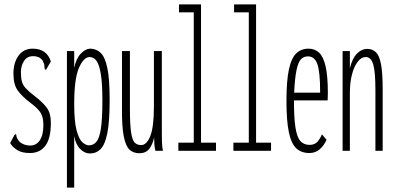

<svg xmlns="http://www.w3.org/2000/svg" viewBox="-20 -685 1790 872"><path d="M116 10Q80 10 59 -3Q38 -16 26 -35L44 -69L49 -76L54 -73Q54 -66 57 -58.5Q60 -51 70 -40Q90 -24 117 -24Q145 -24 161 -48Q177 -72 177 -118Q177 -151 165.5 -171Q154 -191 121 -216Q82 -245 61.5 -272.5Q41 -300 41 -351Q41 -400 64 -432Q87 -464 129 -464Q192 -464 211 -406L193 -375L189 -368L183 -371Q182 -378 181.5 -387Q181 -396 173 -411Q164 -422 153.5 -426Q143 -430 131 -430Q103 -430 89 -408Q75 -386 75 -358Q75 -331 79.5 -314.5Q84 -298 97.5 -283.5Q111 -269 137 -249Q175 -220 193 -195Q211 -170 211 -128Q211 -56 186 -23Q161 10 116 10Z M284 167V-453H317V-376Q325 -418 346.5 -441Q368 -464 392 -464Q418 -463 437.5 -444.5Q457 -426 467.5 -376Q478 -326 478 -232Q478 -133 467.5 -80.5Q457 -28 437 -8Q417 12 388 12Q365 12 344.5 -8Q324 -28 317 -67V167ZM384 -25Q404 -25 417.5 -40.5Q431 -56 438 -99.5Q445 -143 445 -229Q445 -305 438 -348Q431 -391 418.5 -408.5Q406 -426 387 -426Q360 -426 338.5 -376.5Q317 -327 317 -213Q317 -133 328 -92.5Q339 -52 354.5 -38.5Q370 -25 384 -25Z M613 11Q586 11 568.5 -5Q551 -21 542 -66Q533 -111 534 -197V-453H570V-197Q570 -119 575.5 -83Q581 -47 592.5 -36.5Q604 -26 621 -26Q646 -26 662.5 -67Q679 -108 679 -201V-453H715V-82Q715 -64 715.5 -41Q716 -18 720 0H686Q682 -17 681 -30.5Q680 -44 680 -61Q673 -28 657.5 -8.5Q642 11 613 11Z M790 0V-37H860V-629H793V-665H893V-37H961V0Z M1040 0V-37H1110V-629H1043V-665H1143V-37H1211V0Z M1385 10Q1349 10 1326 -11Q1303 -32 1292 -84Q1281 -136 1281 -227Q1281 -317 1292 -369Q1303 -421 1325.5 -442.5Q1348 -464 1381 -464Q1409 -464 1428.5 -446.5Q1448 -429 1458.5 -385Q1469 -341 1469 -261Q1469 -251 1468.5 -244Q1468 -237 1468 -229H1315Q1315 -149 1322 -105Q1329 -61 1344.5 -44Q1360 -27 1386 -27Q1409 -27 1421.5 -41Q1434 -55 1442 -75L1463 -50Q1451 -23 1431.5 -6.5Q1412 10 1385 10ZM1316 -264H1434Q1434 -358 1421.5 -393.5Q1409 -429 1379 -429Q1359 -429 1346.5 -415.5Q1334 -402 1326.5 -366Q1319 -330 1316 -264Z M1536 0V-453H1569V-375Q1580 -420 1601 -441.5Q1622 -463 1648 -463Q1671 -463 1687 -448Q1703 -433 1710.5 -393Q1718 -353 1718 -278V0H1685V-276Q1685 -359 1675 -392.5Q1665 -426 1641 -426Q1621 -426 1604.5 -404.5Q1588 -383 1578.5 -346.5Q1569 -310 1569 -264V0Z"/></svg>

Font: Inconsolata UltraCondensed Light
Style: Regular
Weight: 300
Width: 1
Monospace: yes
Designer: Raph Levien, Cyreal, Brenton Simpson
Foundry: Raph Levien, Cyreal, Google
Version: Version 3.001; ttfautohint (v1.8.2.53-6de2)